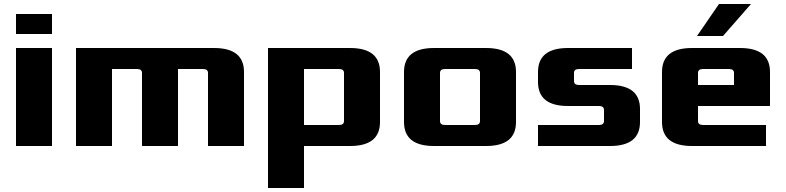

<svg xmlns="http://www.w3.org/2000/svg" viewBox="-20 -730 3930 960"><path d="M60 0V-490H240V0ZM60 -560V-660H240V-560Z M360 0V-490H1050Q1200 -490 1200 -370V0H1020V-365Q1020 -385 995 -385H870V0H690V-365Q690 -385 665 -385H540V0Z M1320 210V-490H1730Q1880 -490 1880 -370V-120Q1880 0 1730 0H1500V210ZM1500 -105H1675Q1700 -105 1700 -125V-365Q1700 -385 1675 -385H1500Z M2000 -120V-370Q2000 -490 2150 -490H2410Q2560 -490 2560 -370V-120Q2560 0 2410 0H2150Q2000 0 2000 -120ZM2180 -125Q2180 -105 2205 -105H2355Q2380 -105 2380 -125V-365Q2380 -385 2355 -385H2205Q2180 -385 2180 -365Z M2670 0V-105H2975Q3000 -105 3000 -125V-180Q3000 -200 2975 -200H2820Q2670 -200 2670 -320V-370Q2670 -490 2820 -490H3140V-385H2875Q2850 -385 2850 -365V-325Q2850 -305 2875 -305H3030Q3180 -305 3180 -185V-120Q3180 0 3030 0Z M3290 -120V-370Q3290 -490 3440 -490H3680Q3830 -490 3830 -370V-200H3470V-125Q3470 -105 3495 -105H3810V0H3440Q3290 0 3290 -120ZM3470 -305H3650V-365Q3650 -385 3625 -385H3495Q3470 -385 3470 -365ZM3465 -550 3575 -710H3735L3595 -550Z"/></svg>

Font: Xolonium
Style: Bold
Weight: 700
Designer: Severin Meyer
Version: Version 4.2